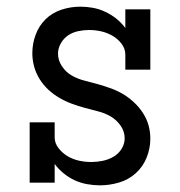

<svg xmlns="http://www.w3.org/2000/svg" viewBox="-20 -548 540 576"><path d="M280 8Q261 8 241.5 4.5Q222 1 204.5 -7Q187 -15 171.5 -27.5Q156 -40 144 -56V0H69V-181H144V-136Q144 -118 156 -103Q168 -88 183.5 -79Q199 -70 217 -66Q235 -62 254 -62Q271 -62 288 -65.5Q305 -69 320 -77.5Q335 -86 344.5 -101Q354 -116 354 -133Q354 -154 341.5 -171.5Q329 -189 311.5 -199Q294 -209 274 -214Q254 -219 234 -224.5Q214 -230 195 -237Q176 -244 158 -254.5Q140 -265 125 -279Q110 -293 99 -310.5Q88 -328 82.5 -348Q77 -368 77 -388Q77 -417 87 -444Q97 -471 117 -490.5Q137 -510 164.5 -519Q192 -528 221 -528Q240 -528 259 -524.5Q278 -521 296 -512.5Q314 -504 329 -492Q344 -480 356 -464V-520H431V-339H356V-384Q356 -402 344.5 -417Q333 -432 317 -441Q301 -450 283.5 -454Q266 -458 247 -458Q231 -458 214.5 -454.5Q198 -451 184.5 -442Q171 -433 162.5 -418Q154 -403 154 -387Q154 -367 166 -349Q178 -331 196 -321Q214 -311 234 -306Q254 -301 273.5 -295.5Q293 -290 312.5 -283Q332 -276 349.5 -265.5Q367 -255 382 -241Q397 -227 408.5 -209.5Q420 -192 425.5 -172.5Q431 -153 431 -132Q431 -103 420 -75.5Q409 -48 387.5 -28.5Q366 -9 337.5 -0.5Q309 8 280 8Z"/></svg>

Font: Iosevka Curly Slab
Style: Regular
Weight: 400
Monospace: yes
Designer: Belleve Invis
Foundry: Belleve Invis
Version: Version 22.1.2; ttfautohint (v1.8.4)